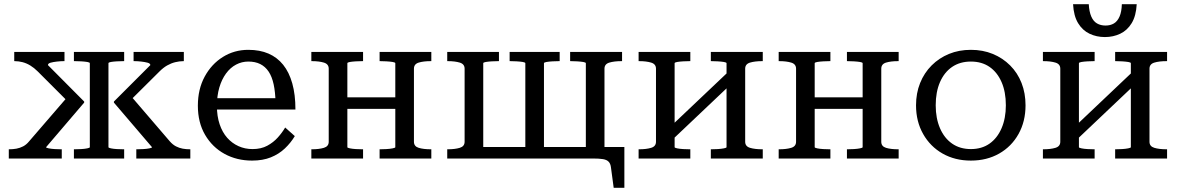

<svg xmlns="http://www.w3.org/2000/svg" viewBox="-20 -757 5632 917"><path d="M889 0H631V-44H634Q648 -44 665 -45Q682 -46 694 -48.5Q706 -51 706 -54L524 -267V-272L698 -446Q698 -454 685 -457.5Q672 -461 654.5 -463Q637 -465 622 -465H618V-509H858V-465H857Q837 -465 817 -460Q797 -455 778.5 -444.5Q760 -434 742 -416L591 -266L597 -308L791 -82Q805 -66 820.5 -58Q836 -50 852.5 -47Q869 -44 887 -44H889ZM22 0V-44H24Q42 -44 58.5 -47Q75 -50 90.5 -58Q106 -66 119 -82L314 -308L310 -266L160 -416Q143 -433 125 -444Q107 -455 88 -460Q69 -465 50 -465H48V-509H288V-465H284Q270 -465 252 -463Q234 -461 221.5 -457.5Q209 -454 209 -446L382 -272V-267L200 -54Q200 -51 212.5 -48.5Q225 -46 241.5 -45Q258 -44 272 -44H275V0ZM333 -465V-509H573V-465H570Q555 -465 538 -464Q521 -463 509.5 -461Q498 -459 498 -455V-54Q498 -51 509.5 -48.5Q521 -46 538 -45Q555 -44 570 -44H573V0H333V-44H337Q351 -44 368 -45Q385 -46 397 -48.5Q409 -51 409 -54V-455Q409 -459 397 -461Q385 -463 368 -464Q351 -465 337 -465Z M1016 -250Q1016 -202 1029 -163.5Q1042 -125 1065 -99Q1088 -73 1119 -59Q1150 -45 1186 -45Q1227 -45 1256.5 -61Q1286 -77 1307 -100.5Q1328 -124 1342 -148L1388 -107Q1369 -75 1340.5 -48Q1312 -21 1273.5 -5.5Q1235 10 1184 10Q1111 10 1052.5 -22Q994 -54 959.5 -113Q925 -172 925 -252Q925 -331 957.5 -391Q990 -451 1044.5 -485Q1099 -519 1166 -519Q1221 -519 1262.5 -501Q1304 -483 1332.5 -447.5Q1361 -412 1376 -358.5Q1391 -305 1391 -234H998V-288H1324L1296 -267Q1295 -317 1287 -354Q1279 -391 1263 -415Q1247 -439 1223 -451Q1199 -463 1166 -463Q1135 -463 1107.5 -448.5Q1080 -434 1059.5 -406Q1039 -378 1027.5 -339Q1016 -300 1016 -250Z M1550 -80V-429Q1550 -451 1527 -458Q1504 -465 1469 -465H1467V-509H1714V-465H1711Q1697 -465 1680 -464Q1663 -463 1651 -461Q1639 -459 1639 -455V-54Q1639 -51 1651 -48.5Q1663 -46 1680 -45Q1697 -44 1711 -44H1714V0H1467V-44H1469Q1504 -44 1527 -51Q1550 -58 1550 -80ZM1868 -54V-455Q1868 -459 1855.5 -461Q1843 -463 1826 -464Q1809 -465 1795 -465H1793V-509H2040V-465H2038Q2002 -465 1979.5 -458Q1957 -451 1957 -429V-80Q1957 -58 1979.5 -51Q2002 -44 2038 -44H2040V0H1793V-44H1795Q1809 -44 1826 -45Q1843 -46 1855.5 -48.5Q1868 -51 1868 -54ZM1614 -237V-292H1905V-237Z M2199 -429Q2199 -451 2176 -458Q2153 -465 2118 -465H2116V-509H2363V-465H2360Q2346 -465 2329 -464Q2312 -463 2300 -461Q2288 -459 2288 -455V0H2116V-44H2118Q2153 -44 2176 -51Q2199 -58 2199 -80ZM2778 -455Q2778 -459 2765.5 -461Q2753 -463 2736 -464Q2719 -465 2705 -465H2703V-509H2951V-465H2949Q2913 -465 2890 -458Q2867 -451 2867 -429V0H2778ZM2777 0V-55H2962V140H2911L2898 43Q2896 25 2887 15.5Q2878 6 2860 3Q2842 0 2811 0ZM2263 0V-55H2824V0ZM2414 -465V-509H2653V-465H2650Q2636 -465 2619 -464Q2602 -463 2590 -461Q2578 -459 2578 -455V0H2489V-455Q2489 -459 2477 -461Q2465 -463 2448 -464Q2431 -465 2417 -465Z M3113 -80V-429Q3113 -451 3090 -458Q3067 -465 3032 -465H3030V-509H3277V-465H3274Q3260 -465 3243 -464Q3226 -463 3214 -461Q3202 -459 3202 -455V-54Q3202 -51 3214 -48.5Q3226 -46 3243 -45Q3260 -44 3274 -44H3277V0H3030V-44H3032Q3067 -44 3090 -51Q3113 -58 3113 -80ZM3450 -54V-455Q3450 -459 3437.5 -461Q3425 -463 3408 -464Q3391 -465 3377 -465H3375V-509H3623V-465H3621Q3585 -465 3562 -458Q3539 -451 3539 -429V-80Q3539 -58 3562 -51Q3585 -44 3621 -44H3623V0H3375V-44H3377Q3391 -44 3408 -45Q3425 -46 3437.5 -48.5Q3450 -51 3450 -54ZM3181 -80 3145 -117 3471 -426 3507 -389Z M3782 -80V-429Q3782 -451 3759 -458Q3736 -465 3701 -465H3699V-509H3946V-465H3943Q3929 -465 3912 -464Q3895 -463 3883 -461Q3871 -459 3871 -455V-54Q3871 -51 3883 -48.5Q3895 -46 3912 -45Q3929 -44 3943 -44H3946V0H3699V-44H3701Q3736 -44 3759 -51Q3782 -58 3782 -80ZM4100 -54V-455Q4100 -459 4087.5 -461Q4075 -463 4058 -464Q4041 -465 4027 -465H4025V-509H4272V-465H4270Q4234 -465 4211.5 -458Q4189 -451 4189 -429V-80Q4189 -58 4211.5 -51Q4234 -44 4270 -44H4272V0H4025V-44H4027Q4041 -44 4058 -45Q4075 -46 4087.5 -48.5Q4100 -51 4100 -54ZM3846 -237V-292H4137V-237Z M4878 -254Q4878 -177 4844.5 -117Q4811 -57 4752 -23.5Q4693 10 4617 10Q4541 10 4482 -23.5Q4423 -57 4389 -117Q4355 -177 4355 -254Q4355 -312 4374.5 -360.5Q4394 -409 4429.5 -444.5Q4465 -480 4512.5 -499.5Q4560 -519 4617 -519Q4674 -519 4721.5 -499.5Q4769 -480 4804.5 -444.5Q4840 -409 4859 -360.5Q4878 -312 4878 -254ZM4449 -254Q4449 -192 4469.5 -144.5Q4490 -97 4527.5 -71Q4565 -45 4617 -45Q4669 -45 4706 -71Q4743 -97 4763.5 -144.5Q4784 -192 4784 -254Q4784 -318 4763.5 -365Q4743 -412 4706 -437.5Q4669 -463 4617 -463Q4565 -463 4527.5 -437.5Q4490 -412 4469.5 -365Q4449 -318 4449 -254Z M5044 -80V-429Q5044 -451 5021 -458Q4998 -465 4963 -465H4961V-509H5208V-465H5205Q5191 -465 5174 -464Q5157 -463 5145 -461Q5133 -459 5133 -455V-54Q5133 -51 5145 -48.5Q5157 -46 5174 -45Q5191 -44 5205 -44H5208V0H4961V-44H4963Q4998 -44 5021 -51Q5044 -58 5044 -80ZM5381 -54V-455Q5381 -459 5368.5 -461Q5356 -463 5339 -464Q5322 -465 5308 -465H5306V-509H5554V-465H5552Q5516 -465 5493 -458Q5470 -451 5470 -429V-80Q5470 -58 5493 -51Q5516 -44 5552 -44H5554V0H5306V-44H5308Q5322 -44 5339 -45Q5356 -46 5368.5 -48.5Q5381 -51 5381 -54ZM5112 -80 5076 -117 5402 -426 5438 -389ZM5257 -580Q5217 -580 5183.5 -596Q5150 -612 5129 -646.5Q5108 -681 5105 -737H5180Q5182 -701 5192 -678Q5202 -655 5219.5 -645Q5237 -635 5260 -635Q5283 -635 5300 -645Q5317 -655 5327 -678Q5337 -701 5338 -737H5409Q5406 -681 5385 -646.5Q5364 -612 5330.5 -596Q5297 -580 5257 -580Z"/></svg>

Font: Roboto Serif 28pt
Style: Regular
Weight: 400
Designer: Greg Gazdowicz
Foundry: Commercial Type
Version: Version 1.008